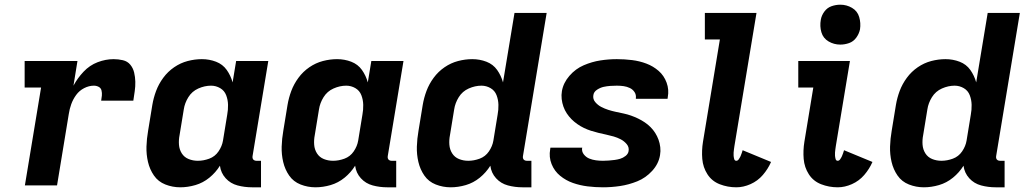

<svg xmlns="http://www.w3.org/2000/svg" viewBox="-20 -790 4365 818"><path d="M86 0H223L273 -304Q276 -325 283.5 -346Q291 -367 304.5 -385.5Q318 -404 338.5 -414.5Q359 -425 380 -425Q391 -425 400.5 -420Q410 -415 412.5 -404.5Q415 -394 414 -383Q413 -372 411 -361H548Q551 -381 554 -401.5Q557 -422 556.5 -442Q556 -462 551.5 -481Q547 -500 535 -514.5Q523 -529 503.5 -533.5Q484 -538 464 -538Q430 -538 396 -525Q362 -512 336 -484.5Q310 -457 293 -425L310 -530H85V-417H155Z M748 8Q780 8 812.5 -1.5Q845 -11 872 -33Q899 -55 917 -84Q921 -53 941.5 -30.5Q962 -8 992 0Q1022 8 1054 8H1092V-105H1072Q1067 -105 1062.5 -107.5Q1058 -110 1056.5 -115Q1055 -120 1056 -125L1123 -530H986L971 -439Q963 -468 946 -492Q929 -516 900.5 -527Q872 -538 840 -538Q810 -538 779.5 -530Q749 -522 722 -503.5Q695 -485 675.5 -458.5Q656 -432 645 -402.5Q634 -373 629 -343L611 -233Q605 -199 604 -165.5Q603 -132 610.5 -100Q618 -68 636 -42Q654 -16 684.5 -4Q715 8 748 8ZM823 -105Q802 -105 783.5 -112.5Q765 -120 754.5 -136.5Q744 -153 742.5 -173.5Q741 -194 745 -214L763 -324Q767 -351 782.5 -376Q798 -401 825 -413Q852 -425 879 -425Q900 -425 918 -414.5Q936 -404 943.5 -384.5Q951 -365 951.5 -343.5Q952 -322 948 -301L930 -191Q926 -167 911 -145Q896 -123 871.5 -114Q847 -105 823 -105Z M1324 8Q1356 8 1388.5 -1.5Q1421 -11 1448 -33Q1475 -55 1493 -84Q1497 -53 1517.5 -30.5Q1538 -8 1568 0Q1598 8 1630 8H1668V-105H1648Q1643 -105 1638.5 -107.5Q1634 -110 1632.5 -115Q1631 -120 1632 -125L1699 -530H1562L1547 -439Q1539 -468 1522 -492Q1505 -516 1476.5 -527Q1448 -538 1416 -538Q1386 -538 1355.5 -530Q1325 -522 1298 -503.5Q1271 -485 1251.5 -458.5Q1232 -432 1221 -402.5Q1210 -373 1205 -343L1187 -233Q1181 -199 1180 -165.5Q1179 -132 1186.5 -100Q1194 -68 1212 -42Q1230 -16 1260.5 -4Q1291 8 1324 8ZM1399 -105Q1378 -105 1359.5 -112.5Q1341 -120 1330.5 -136.5Q1320 -153 1318.5 -173.5Q1317 -194 1321 -214L1339 -324Q1343 -351 1358.5 -376Q1374 -401 1401 -413Q1428 -425 1455 -425Q1476 -425 1494 -414.5Q1512 -404 1519.5 -384.5Q1527 -365 1527.5 -343.5Q1528 -322 1524 -301L1506 -191Q1502 -167 1487 -145Q1472 -123 1447.5 -114Q1423 -105 1399 -105Z M1900 8Q1932 8 1964.5 -1.5Q1997 -11 2024 -33Q2051 -55 2069 -84Q2073 -53 2093.5 -30.5Q2114 -8 2144 0Q2174 8 2206 8H2244V-105H2224Q2219 -105 2214.5 -107.5Q2210 -110 2208.5 -115Q2207 -120 2208 -125L2309 -735H2172L2123 -439Q2115 -468 2098 -492Q2081 -516 2052.5 -527Q2024 -538 1992 -538Q1962 -538 1931.5 -530Q1901 -522 1874 -503.5Q1847 -485 1827.5 -458.5Q1808 -432 1797 -402.5Q1786 -373 1781 -343L1763 -233Q1757 -199 1756 -165.5Q1755 -132 1762.5 -100Q1770 -68 1788 -42Q1806 -16 1836.5 -4Q1867 8 1900 8ZM1975 -105Q1954 -105 1935.5 -112.5Q1917 -120 1906.5 -136.5Q1896 -153 1894.5 -173.5Q1893 -194 1897 -214L1915 -324Q1919 -351 1934.5 -376Q1950 -401 1977 -413Q2004 -425 2031 -425Q2052 -425 2070 -414.5Q2088 -404 2095.5 -384.5Q2103 -365 2103.5 -343.5Q2104 -322 2100 -301L2082 -191Q2078 -167 2063 -145Q2048 -123 2023.5 -114Q1999 -105 1975 -105Z M2549 8Q2585 8 2622 2.5Q2659 -3 2695 -17.5Q2731 -32 2758.5 -62Q2786 -92 2792 -129Q2795 -146 2793 -163Q2791 -180 2785.5 -195Q2780 -210 2771.5 -223.5Q2763 -237 2751.5 -248.5Q2740 -260 2726.5 -269Q2713 -278 2698.5 -285Q2684 -292 2668.5 -297.5Q2653 -303 2636.5 -306.5Q2620 -310 2603.5 -313.5Q2587 -317 2571.5 -322Q2556 -327 2541.5 -334.5Q2527 -342 2516 -355Q2505 -368 2508 -385Q2510 -399 2524 -408Q2538 -417 2552 -420Q2566 -423 2580 -424Q2594 -425 2608 -425Q2623 -425 2637 -423Q2651 -421 2663.5 -415Q2676 -409 2683.5 -397.5Q2691 -386 2689 -371V-369H2824Q2825 -372 2825 -376Q2831 -408 2820 -438Q2809 -468 2786 -488Q2763 -508 2734 -519Q2705 -530 2673 -534Q2641 -538 2608 -538Q2573 -538 2537.5 -532.5Q2502 -527 2467 -512Q2432 -497 2406 -467Q2380 -437 2374 -402Q2371 -385 2373 -368Q2375 -351 2380.5 -335.5Q2386 -320 2395 -306.5Q2404 -293 2415 -282Q2426 -271 2439.5 -261.5Q2453 -252 2467.5 -245Q2482 -238 2497.5 -233Q2513 -228 2529.5 -224Q2546 -220 2562.5 -216.5Q2579 -213 2594.5 -208.5Q2610 -204 2624.5 -196.5Q2639 -189 2650 -176Q2661 -163 2658 -146Q2656 -134 2645 -125.5Q2634 -117 2622 -113.5Q2610 -110 2598 -108.5Q2586 -107 2573.5 -106Q2561 -105 2549 -105Q2534 -105 2519 -107Q2504 -109 2490.5 -114.5Q2477 -120 2467.5 -132Q2458 -144 2460 -159L2461 -161H2325Q2324 -158 2324 -154Q2318 -121 2330 -91Q2342 -61 2366.5 -41Q2391 -21 2421 -10.5Q2451 0 2483.5 4Q2516 8 2549 8Z M3117 8Q3147 8 3177.5 -5.5Q3208 -19 3230 -44.5Q3252 -70 3265 -100L3144 -150Q3142 -144 3140 -137.5Q3138 -131 3135 -124.5Q3132 -118 3127.5 -111.5Q3123 -105 3117 -105Q3110 -105 3108 -112.5Q3106 -120 3105.5 -126.5Q3105 -133 3105.5 -140Q3106 -147 3107 -154Q3108 -161 3109 -168L3203 -735H2983V-622H3047L2975 -186Q2969 -149 2972 -113Q2975 -77 2994 -47.5Q3013 -18 3046.5 -5Q3080 8 3117 8Z M3549 8Q3579 8 3609.5 -5.5Q3640 -19 3662 -44.5Q3684 -70 3697 -100L3576 -150Q3574 -144 3572 -137.5Q3570 -131 3567 -124.5Q3564 -118 3559.5 -111.5Q3555 -105 3549 -105Q3542 -105 3540 -112.5Q3538 -120 3537.5 -126.5Q3537 -133 3537.5 -140Q3538 -147 3539 -154Q3540 -161 3541 -168L3601 -530H3381V-417H3445L3407 -186Q3401 -149 3404 -113Q3407 -77 3426 -47.5Q3445 -18 3478.5 -5Q3512 8 3549 8ZM3560 -600Q3579 -600 3597.5 -606.5Q3616 -613 3628 -629.5Q3640 -646 3644 -665Q3648 -692 3640.5 -717.5Q3633 -743 3610 -756.5Q3587 -770 3560 -770Q3541 -770 3522.5 -763.5Q3504 -757 3492 -740.5Q3480 -724 3477 -706Q3472 -678 3479.5 -652.5Q3487 -627 3510 -613.5Q3533 -600 3560 -600Z M3916 8Q3948 8 3980.5 -1.5Q4013 -11 4040 -33Q4067 -55 4085 -84Q4089 -53 4109.5 -30.5Q4130 -8 4160 0Q4190 8 4222 8H4260V-105H4240Q4235 -105 4230.5 -107.5Q4226 -110 4224.5 -115Q4223 -120 4224 -125L4325 -735H4188L4139 -439Q4131 -468 4114 -492Q4097 -516 4068.5 -527Q4040 -538 4008 -538Q3978 -538 3947.5 -530Q3917 -522 3890 -503.5Q3863 -485 3843.5 -458.5Q3824 -432 3813 -402.5Q3802 -373 3797 -343L3779 -233Q3773 -199 3772 -165.5Q3771 -132 3778.5 -100Q3786 -68 3804 -42Q3822 -16 3852.5 -4Q3883 8 3916 8ZM3991 -105Q3970 -105 3951.5 -112.5Q3933 -120 3922.5 -136.5Q3912 -153 3910.5 -173.5Q3909 -194 3913 -214L3931 -324Q3935 -351 3950.5 -376Q3966 -401 3993 -413Q4020 -425 4047 -425Q4068 -425 4086 -414.5Q4104 -404 4111.5 -384.5Q4119 -365 4119.5 -343.5Q4120 -322 4116 -301L4098 -191Q4094 -167 4079 -145Q4064 -123 4039.5 -114Q4015 -105 3991 -105Z"/></svg>

Font: Iosevka Sparkle Extrabold
Style: Italic
Weight: 800
Italic angle: -9°
Designer: Belleve Invis
Foundry: Belleve Invis
Version: Version 4.5.0; ttfautohint (v1.8.3)